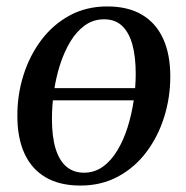

<svg xmlns="http://www.w3.org/2000/svg" viewBox="-20 -566 578 597"><path d="M405 -254H126.5L132 -292H409.5ZM313.5 -546Q378 -546 421.5 -520.2Q465 -494.5 487.2 -445.8Q509.5 -397 509.5 -328Q509.5 -263 490.5 -202.2Q471.5 -141.5 435.2 -93.2Q399 -45 347 -17Q295 11 230 11Q166 11 122.2 -14.5Q78.5 -40 56.2 -88.5Q34 -137 34 -204.5Q33.5 -270.5 52.8 -331.8Q72 -393 108.5 -441.5Q145 -490 196.8 -518Q248.5 -546 313.5 -546ZM303.5 -506Q270 -506 243.8 -487Q217.5 -468 198.2 -435.8Q179 -403.5 166.2 -363.2Q153.5 -323 147.5 -280Q141.5 -237 141.5 -196.5Q141.5 -140 153.2 -102.8Q165 -65.5 187.2 -47.2Q209.5 -29 241 -29Q274 -29 300 -47.8Q326 -66.5 345.2 -98.8Q364.5 -131 377 -171Q389.5 -211 395.8 -253.8Q402 -296.5 402 -336.5Q402 -389 391.8 -426.8Q381.5 -464.5 360 -485.2Q338.5 -506 303.5 -506Z"/></svg>

Font: Merriweather 72pt
Style: Italic
Weight: 400
Italic angle: -7.8°
Version: Version 2.101